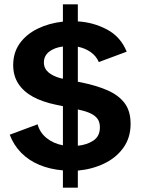

<svg xmlns="http://www.w3.org/2000/svg" viewBox="-20 -778 650 888"><path d="M271 90V10Q211 5 162 -15.5Q113 -36 78 -71.5Q43 -107 25 -155L154 -203Q164 -165 195.5 -139.5Q227 -114 271 -106V-287L237 -294Q175 -307 131.5 -331Q88 -355 64.5 -391.5Q41 -428 41 -477Q41 -535 71.5 -577.5Q102 -620 154.5 -645.5Q207 -671 271 -678V-758H340V-679Q412 -675 475 -641.5Q538 -608 566 -539L437 -491Q425 -519 399.5 -537Q374 -555 340 -562V-400L360 -396Q428 -382 478 -360Q528 -338 556 -301.5Q584 -265 584 -205Q584 -141 550.5 -94.5Q517 -48 461.5 -21.5Q406 5 340 11V90ZM340 -104Q382 -108 412 -128Q442 -148 442 -189Q442 -212 432 -227Q422 -242 401 -252.5Q380 -263 347 -270L340 -272ZM271 -414V-563Q232 -558 207.5 -539Q183 -520 183 -489Q183 -461 204.5 -443Q226 -425 261 -416Z"/></svg>

Font: Atkinson Hyperlegible Next
Style: Bold
Weight: 700
Designer: Elliott Scott, Megan Eiswerth, Linus Boman, Theodore Petrosky, Letters from Sweden
Foundry: Applied Design Works, Letters from Sweden
Version: Version 2.001